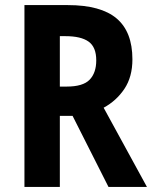

<svg xmlns="http://www.w3.org/2000/svg" viewBox="-20 -734 600 754"><path d="M246 -714Q376 -714 438 -661.5Q500 -609 500 -501Q500 -432 468.5 -385Q437 -338 387 -311L557 0H406L265 -279H215V0H76V-714ZM237 -592H215V-394H242Q306 -394 332 -421Q358 -448 358 -497Q358 -549 328 -570.5Q298 -592 237 -592Z"/></svg>

Font: Noto Sans Gurmukhi Condensed
Style: Bold
Weight: 700
Width: 3
Designer: Jelle Bosma - Monotype Design Team
Foundry: Monotype Imaging Inc.
Version: Version 2.004; ttfautohint (v1.8.4.7-5d5b)